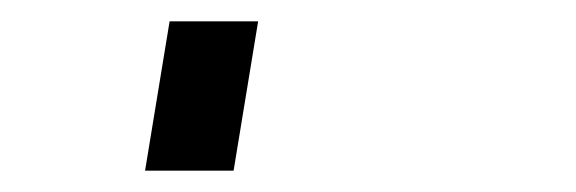

<svg xmlns="http://www.w3.org/2000/svg" viewBox="-20 60 540 180"><path d="M116 220 139 80H222L199 220Z"/></svg>

Font: Iosevka Slab Medium
Style: Italic
Weight: 500
Italic angle: -9°
Monospace: yes
Designer: Belleve Invis
Foundry: Belleve Invis
Version: Version 11.1.0; ttfautohint (v1.8.3)